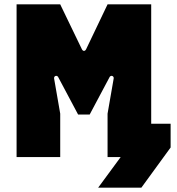

<svg xmlns="http://www.w3.org/2000/svg" viewBox="-20 -720 812 880"><path d="M56 0H256V-199L228 -360C226 -371 239 -377 246 -368L338 -195H391L483 -368C490 -377 503 -371 501 -360L473 -199V0H533L430 140H628L762 -44V-153H673V-700H473L375 -495C370 -484 360 -484 355 -495L256 -700H56Z"/></svg>

Font: Finlandica Black
Style: Regular
Weight: 900
Designer: Niklas Ekholm, Juho Hiilivirta, Jaakko Suomalainen
Foundry: Helsinki Type Studio
Version: Version 2.000;Glyphs 3.2 (3202)